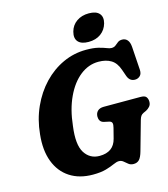

<svg xmlns="http://www.w3.org/2000/svg" viewBox="-133 -1020 995 1138"><g transform="rotate(-15 365.0 -451.0)"><path d="M447 -712.5Q492.5 -712.5 521.2 -705.2Q550 -698 567.5 -690.8Q585 -683.5 596.5 -683.5Q612.5 -683.5 622.2 -691.5Q632 -699.5 642.2 -707.5Q652.5 -715.5 669.5 -715.5Q689 -715.5 701.2 -701.2Q713.5 -687 715.5 -658.5L725 -515Q726 -491.5 715 -480Q704 -468.5 688.5 -466.5Q651.5 -463 637.5 -500.5L623 -542Q607.5 -587.5 576.5 -606.2Q545.5 -625 499.5 -625Q438.5 -625 387 -584.5Q335.5 -544 300.8 -470Q266 -396 255.5 -296Q240.5 -184 272.2 -134Q304 -84 363 -84Q449.5 -84 469 -161L485 -223.5Q490 -242 487.2 -252Q484.5 -262 470.5 -265.5L438 -272.5Q423 -276.5 416.5 -287Q410 -297.5 410 -311.5Q410 -333 423.2 -346Q436.5 -359 461.5 -359H687Q713.5 -359 722 -347.2Q730.5 -335.5 730.5 -318Q730.5 -300.5 720.2 -289Q710 -277.5 697 -271L680.5 -263.5Q669 -258 663.5 -250Q658 -242 653.5 -227L603 -47.5Q593.5 -13.5 580.5 0.5Q567.5 14.5 545.5 14.5Q527 14.5 514.8 4.8Q502.5 -5 491 -14.8Q479.5 -24.5 464 -24.5Q450 -24.5 429.5 -15Q409 -5.5 377 3.8Q345 13 296.5 13Q213.5 13 155.5 -24.8Q97.5 -62.5 70.8 -132.5Q44 -202.5 54.5 -299.5Q63 -388 97 -463.2Q131 -538.5 184.2 -594.5Q237.5 -650.5 304.8 -681.5Q372 -712.5 447 -712.5ZM475 -753.5Q430.5 -753.5 411.2 -775.2Q392 -797 402.5 -836Q412.5 -873.5 443.5 -895.2Q474.5 -917 518.5 -917Q563.5 -917 582.5 -895.2Q601.5 -873.5 591.5 -836Q581 -798 550.5 -775.8Q520 -753.5 475 -753.5Z"/></g></svg>

Font: Fraunces 72pt SuperSoft
Style: Bold Italic
Weight: 700
Italic angle: -16°
Version: Version 1.000;[0bf87f6ff]